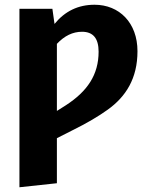

<svg xmlns="http://www.w3.org/2000/svg" viewBox="-20 -568 632 810"><path d="M379 -548C310 -548 254 -521 210 -467L201 -531H62V222L220 205V15L285 -18C346 -48 395 -77 434 -105C511 -160 560 -237 560 -352C560 -472 483 -548 379 -548ZM220 -100V-383C252 -417 287 -434 326 -434C373 -434 396 -406 396 -350C396 -253 349 -183 258 -124Z"/></svg>

Font: Fira Sans
Style: Bold
Weight: 700
Designer: Carrois Corporate & Edenspiekermann AG
Foundry: Carrois Corporate GbR & Edenspiekermann AG
Version: Version 4.203